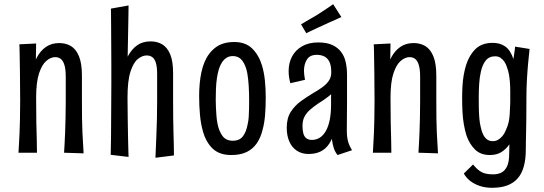

<svg xmlns="http://www.w3.org/2000/svg" viewBox="-20 -728 2591 914"><path d="M378 2 285 -1Q286 -20 287.5 -44Q289 -68 290 -97.5Q291 -127 292 -164Q293 -201 293 -247Q293 -262 293 -279.5Q293 -297 293 -317.5Q293 -338 293 -362Q293 -397 287 -417.5Q281 -438 270 -447Q259 -456 242 -456Q222 -456 201 -438.5Q180 -421 166 -379Q152 -337 152 -263L113 -223Q113 -262 116.5 -303.5Q120 -345 129.5 -384Q139 -423 155.5 -454.5Q172 -486 198.5 -504.5Q225 -523 262 -523Q294 -523 318 -508.5Q342 -494 356 -460Q370 -426 370 -368Q370 -331 370 -313.5Q370 -296 370 -284.5Q370 -273 370 -254Q370 -202 370.5 -163Q371 -124 372.5 -95Q374 -66 375.5 -42.5Q377 -19 378 2ZM68 -1Q69 -23 70.5 -45Q72 -67 73 -94Q74 -121 75 -158Q76 -195 76 -247Q76 -319 75 -378.5Q74 -438 73.5 -475Q73 -512 72 -517L152 -521Q152 -501 151 -461.5Q150 -422 150.5 -370.5Q151 -319 152 -263Q152 -190 153 -143.5Q154 -97 155 -64.5Q156 -32 156 -1Z M507 9Q507 4 507.5 -18Q508 -40 508.5 -74.5Q509 -109 509 -151.5Q509 -194 509.5 -238.5Q510 -283 510 -326Q510 -369 510 -417Q510 -465 509.5 -512Q509 -559 509 -597Q509 -635 508.5 -659.5Q508 -684 508 -687L592 -702Q592 -696 591.5 -662.5Q591 -629 590 -579Q589 -529 588 -472Q587 -415 586.5 -360Q586 -305 587 -263Q587 -211 588 -163Q589 -115 589.5 -76Q590 -37 591 -12Q592 13 592 19ZM808 12 720 23Q721 3 722 -24.5Q723 -52 724.5 -86Q726 -120 727 -160.5Q728 -201 728 -247Q728 -262 728 -282.5Q728 -303 728 -327Q728 -351 728 -375Q728 -410 722 -429Q716 -448 705 -456Q694 -464 678 -464Q657 -464 636 -447Q615 -430 601 -386.5Q587 -343 587 -263L548 -216Q548 -260 551.5 -305Q555 -350 564 -390.5Q573 -431 590 -462.5Q607 -494 633 -512.5Q659 -531 697 -531Q728 -531 752 -517Q776 -503 790 -470Q804 -437 804 -380Q804 -353 804 -334.5Q804 -316 804 -303.5Q804 -291 804 -279.5Q804 -268 804 -254Q804 -202 804.5 -162Q805 -122 806 -90.5Q807 -59 807.5 -34.5Q808 -10 808 12Z M1081 10Q1024 10 992 -21Q960 -52 946 -103Q936 -138 932 -180.5Q928 -223 928 -270Q928 -300 930.5 -328.5Q933 -357 938.5 -383Q944 -409 953 -431Q971 -475 1005.5 -501.5Q1040 -528 1095 -528Q1149 -528 1180.5 -497Q1212 -466 1227 -417Q1237 -384 1241 -345Q1245 -306 1245 -264Q1245 -221 1242 -182Q1239 -143 1230 -110Q1221 -73 1202.5 -46Q1184 -19 1154.5 -4.5Q1125 10 1081 10ZM1088 -58Q1121 -58 1137 -80Q1153 -102 1159 -137Q1163 -154 1164 -171.5Q1165 -189 1165.5 -208.5Q1166 -228 1166 -247Q1166 -284 1164 -318.5Q1162 -353 1157 -381Q1150 -417 1133.5 -439Q1117 -461 1088 -461Q1071 -461 1058.5 -453Q1046 -445 1037 -431.5Q1028 -418 1022 -399Q1016 -379 1012.5 -355Q1009 -331 1008 -304.5Q1007 -278 1007 -253Q1007 -234 1008 -214Q1009 -194 1010.5 -175.5Q1012 -157 1015 -141Q1022 -104 1039 -81Q1056 -58 1088 -58Z M1587 10Q1576 -3 1570 -20Q1564 -37 1561 -58.5Q1558 -80 1557 -106Q1556 -132 1556 -163Q1556 -194 1556 -230Q1556 -249 1556 -268.5Q1556 -288 1556.5 -307Q1557 -326 1557 -345Q1557 -364 1557 -383Q1557 -417 1547.5 -435Q1538 -453 1522.5 -460Q1507 -467 1488 -467Q1455 -467 1441 -444.5Q1427 -422 1427 -390Q1427 -381 1428.5 -370Q1430 -359 1432 -348L1362 -332Q1358 -347 1356 -361.5Q1354 -376 1354 -389Q1354 -429 1370.5 -459.5Q1387 -490 1418.5 -508Q1450 -526 1495 -526Q1536 -526 1562.5 -513.5Q1589 -501 1604.5 -480Q1620 -459 1626 -431Q1632 -403 1632 -372Q1632 -332 1632 -299.5Q1632 -267 1632 -238Q1632 -209 1631.5 -177.5Q1631 -146 1631 -107Q1631 -76 1637 -54.5Q1643 -33 1656 -13ZM1449 5Q1416 5 1392.5 -11Q1369 -27 1357 -55Q1345 -83 1345 -120Q1345 -166 1364.5 -196Q1384 -226 1412.5 -246.5Q1441 -267 1471 -285Q1494 -298 1513.5 -312Q1533 -326 1545 -343Q1557 -360 1557 -383L1596 -371Q1595 -334 1580 -309.5Q1565 -285 1542 -267.5Q1519 -250 1493 -234Q1474 -221 1457 -206.5Q1440 -192 1430 -173.5Q1420 -155 1420 -128Q1420 -108 1424 -93Q1428 -78 1438 -70Q1448 -62 1465 -62Q1486 -62 1503 -73Q1520 -84 1532 -106Q1544 -128 1550 -159Q1556 -190 1556 -230L1592 -294Q1591 -237 1587 -189.5Q1583 -142 1573.5 -106Q1564 -70 1548 -45Q1532 -20 1507.5 -7.5Q1483 5 1449 5ZM1438 -570 1413 -612Q1424 -619 1436.5 -626Q1449 -633 1462 -641Q1475 -649 1488 -656Q1502 -665 1515 -673.5Q1528 -682 1541.5 -691Q1555 -700 1566 -708L1605 -647Q1591 -640 1576 -633.5Q1561 -627 1546 -620.5Q1531 -614 1517 -607Q1503 -601 1489.5 -594.5Q1476 -588 1463 -582Q1450 -576 1438 -570Z M2065 2 1972 -1Q1973 -20 1974.5 -44Q1976 -68 1977 -97.5Q1978 -127 1979 -164Q1980 -201 1980 -247Q1980 -262 1980 -279.5Q1980 -297 1980 -317.5Q1980 -338 1980 -362Q1980 -397 1974 -417.5Q1968 -438 1957 -447Q1946 -456 1929 -456Q1909 -456 1888 -438.5Q1867 -421 1853 -379Q1839 -337 1839 -263L1800 -223Q1800 -262 1803.5 -303.5Q1807 -345 1816.5 -384Q1826 -423 1842.5 -454.5Q1859 -486 1885.5 -504.5Q1912 -523 1949 -523Q1981 -523 2005 -508.5Q2029 -494 2043 -460Q2057 -426 2057 -368Q2057 -331 2057 -313.5Q2057 -296 2057 -284.5Q2057 -273 2057 -254Q2057 -202 2057.5 -163Q2058 -124 2059.5 -95Q2061 -66 2062.5 -42.5Q2064 -19 2065 2ZM1755 -1Q1756 -23 1757.5 -45Q1759 -67 1760 -94Q1761 -121 1762 -158Q1763 -195 1763 -247Q1763 -319 1762 -378.5Q1761 -438 1760.5 -475Q1760 -512 1759 -517L1839 -521Q1839 -501 1838 -461.5Q1837 -422 1837.5 -370.5Q1838 -319 1839 -263Q1839 -190 1840 -143.5Q1841 -97 1842 -64.5Q1843 -32 1843 -1Z M2322 166Q2290 166 2263.5 157Q2237 148 2218 133Q2199 118 2188 98L2232 55Q2251 79 2271 90.5Q2291 102 2327 102Q2349 102 2366 94Q2383 86 2393.5 64.5Q2404 43 2404 2Q2404 -9 2404.5 -19.5Q2405 -30 2405 -41Q2390 -19 2367.5 -4.5Q2345 10 2312 10Q2268 10 2241.5 -16Q2215 -42 2201 -82Q2193 -107 2188 -136.5Q2183 -166 2181.5 -197.5Q2180 -229 2180 -262Q2180 -290 2181.5 -317.5Q2183 -345 2187.5 -371Q2192 -397 2199 -419Q2214 -466 2244 -495Q2274 -524 2326 -524Q2361 -524 2385.5 -506.5Q2410 -489 2424 -447Q2426 -462 2428.5 -476.5Q2431 -491 2432 -506L2501 -495Q2498 -468 2494.5 -431Q2491 -394 2488.5 -351.5Q2486 -309 2486 -263Q2486 -208 2485.5 -169.5Q2485 -131 2484.5 -103.5Q2484 -76 2483.5 -55Q2483 -34 2483 -15Q2483 30 2473.5 64.5Q2464 99 2444 121.5Q2424 144 2394 155Q2364 166 2322 166ZM2326 -56Q2340 -56 2351 -62.5Q2362 -69 2371.5 -80Q2381 -91 2387 -106Q2397 -127 2401 -145Q2405 -163 2406.5 -185Q2408 -207 2409 -240Q2409 -268 2409 -292Q2409 -316 2407.5 -335.5Q2406 -355 2403 -372.5Q2400 -390 2394 -406Q2389 -423 2381 -434.5Q2373 -446 2362.5 -453Q2352 -460 2337 -460Q2308 -460 2292 -439.5Q2276 -419 2269 -386Q2263 -360 2261 -328Q2259 -296 2259 -263Q2259 -236 2259.5 -211Q2260 -186 2262 -163Q2264 -140 2269 -121Q2273 -101 2280.5 -86.5Q2288 -72 2299 -64Q2310 -56 2326 -56Z"/></svg>

Font: Truculenta Medium
Style: Regular
Weight: 500
Version: Version 1.002